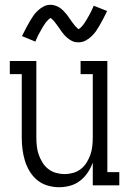

<svg xmlns="http://www.w3.org/2000/svg" viewBox="-20 -775 540 803"><path d="M227 8Q203 8 179 1Q155 -6 136 -21.5Q117 -37 104 -58.5Q91 -80 84 -103.5Q77 -127 74 -151Q71 -175 71 -200V-465H21V-520H132V-200Q132 -182 134 -163.5Q136 -145 142 -128Q148 -111 157.5 -95.5Q167 -80 181.5 -68.5Q196 -57 214 -52Q232 -47 250 -47Q268 -47 286 -52Q304 -57 318.5 -68.5Q333 -80 342.5 -95.5Q352 -111 358 -128Q364 -145 366 -163.5Q368 -182 368 -200V-465H317V-520H429V-55H479V0H368V-95Q360 -73 347 -53.5Q334 -34 315.5 -19.5Q297 -5 274 1.5Q251 8 227 8ZM308 -598Q303 -598 298 -598.5Q293 -599 288.5 -600.5Q284 -602 279.5 -604.5Q275 -607 270.5 -610Q266 -613 262.5 -616Q259 -619 255 -622.5Q251 -626 248 -630Q245 -634 241.5 -638Q238 -642 235.5 -646Q233 -650 230 -654Q227 -658 224 -662.5Q221 -667 217.5 -671.5Q214 -676 211 -680Q208 -684 205 -687.5Q202 -691 197.5 -695Q193 -699 192 -700Q191 -699 187.5 -697Q184 -695 181.5 -692Q179 -689 176 -686Q173 -683 171.5 -681Q170 -679 168.5 -676.5Q167 -674 165.5 -672Q164 -670 162.5 -667.5Q161 -665 159 -662Q157 -659 155.5 -656Q154 -653 152 -649.5Q150 -646 148 -642.5Q146 -639 144 -635.5Q142 -632 140 -628Q138 -624 136 -619.5Q134 -615 132 -610.5Q130 -606 128 -601L72 -624Q81 -642 89 -657.5Q97 -673 104.5 -685.5Q112 -698 119 -708.5Q126 -719 137.5 -730Q149 -741 162.5 -748Q176 -755 192 -755Q197 -755 202 -754Q207 -753 211.5 -751.5Q216 -750 220.5 -748Q225 -746 229.5 -743Q234 -740 237.5 -737Q241 -734 245 -730Q249 -726 252 -722.5Q255 -719 258.5 -715Q262 -711 264.5 -707Q267 -703 270 -699Q273 -695 276 -690.5Q279 -686 282.5 -681.5Q286 -677 289 -673Q292 -669 295 -665.5Q298 -662 302 -658.5Q306 -655 308 -653Q309 -653 312.5 -655.5Q316 -658 318.5 -660.5Q321 -663 324 -666.5Q327 -670 328.5 -672Q330 -674 331.5 -676Q333 -678 334.5 -680.5Q336 -683 337.5 -685.5Q339 -688 341 -690.5Q343 -693 344.5 -696.5Q346 -700 348 -703Q350 -706 352 -709.5Q354 -713 356 -717Q358 -721 360 -725Q362 -729 364 -733Q366 -737 368 -742Q370 -747 372 -751L428 -729Q419 -710 411 -695Q403 -680 395.5 -667Q388 -654 381 -644Q374 -634 362.5 -623Q351 -612 337.5 -605Q324 -598 308 -598Z"/></svg>

Font: Iosevka Curly Slab Light
Style: Regular
Weight: 300
Monospace: yes
Designer: Belleve Invis
Foundry: Belleve Invis
Version: Version 22.1.2; ttfautohint (v1.8.4)